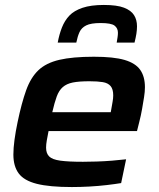

<svg xmlns="http://www.w3.org/2000/svg" viewBox="-20 -747 640 775"><path d="M270 8Q180 8 128.5 -5Q77 -18 55.5 -47Q34 -76 34 -123Q34 -149 38.5 -182.5Q43 -216 51 -254Q67 -331 85.5 -382.5Q104 -434 135 -463.5Q166 -493 219.5 -505.5Q273 -518 359 -518Q439 -518 483 -505Q527 -492 546 -465Q565 -438 565 -395Q565 -377 561.5 -355Q558 -333 553.5 -307Q549 -281 542 -254L533 -218H176Q172 -198 169 -181Q166 -164 166 -151Q166 -128 178.5 -115.5Q191 -103 223.5 -98.5Q256 -94 315 -94Q340 -94 370.5 -95Q401 -96 432.5 -98.5Q464 -101 489 -104L469 -8Q445 -4 411 0Q377 4 340.5 6Q304 8 270 8ZM191 -294H427L429 -305Q432 -323 434.5 -336.5Q437 -350 437 -362Q437 -387 426.5 -399.5Q416 -412 395 -415.5Q374 -419 341 -419Q299 -419 274 -414Q249 -409 233.5 -395.5Q218 -382 209 -357.5Q200 -333 191 -294ZM213 -575Q219 -608 230 -636Q241 -664 260 -684Q279 -704 313 -715.5Q347 -727 399 -727Q452 -727 480.5 -716Q509 -705 521 -686Q533 -667 533 -641Q533 -626 530.5 -610.5Q528 -595 523 -575H451Q453 -587 454.5 -596.5Q456 -606 456 -615Q456 -633 442.5 -643.5Q429 -654 386 -654Q347 -654 328 -644.5Q309 -635 301 -617.5Q293 -600 288 -575Z"/></svg>

Font: Saira Expanded SemiBold
Style: Italic
Weight: 600
Width: 7
Italic angle: -12°
Designer: Hector Gatti with collaboration of the Omnibus-Type team
Foundry: Omnibus-Type
Version: Version 1.101